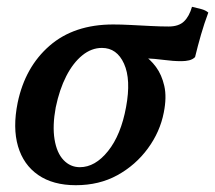

<svg xmlns="http://www.w3.org/2000/svg" viewBox="-20 -536 633 565"><path d="M203 9Q136 9 92.5 -21Q49 -51 33 -105.5Q17 -160 32 -234Q54 -339 126 -401.5Q198 -464 313 -464Q336 -464 365 -462.5Q394 -461 423.5 -459.5Q453 -458 476 -458Q506 -458 521.5 -473Q537 -488 545 -516Q558 -513 571.5 -509.5Q585 -506 593 -499Q581 -467 571.5 -434Q562 -401 554 -368Q547 -361 536.5 -358.5Q526 -356 514 -356Q489 -356 464 -359.5Q439 -363 399 -365L400 -376Q422 -362 439 -339Q456 -316 463.5 -283Q471 -250 462 -205Q451 -148 415 -99Q379 -50 325.5 -20.5Q272 9 203 9ZM215 -44Q260 -44 298 -91.5Q336 -139 351 -221Q366 -302 345 -348.5Q324 -395 280 -395Q249 -395 222 -373Q195 -351 175 -312Q155 -273 144 -220Q134 -166 140.5 -126Q147 -86 167 -65Q187 -44 215 -44Z"/></svg>

Font: Vollkorn Medium
Style: Italic
Weight: 500
Italic angle: -11°
Designer: Friedrich Althausen
Foundry: Friedrich Althausen
Version: Version 5.000